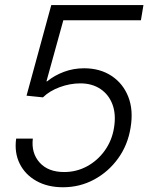

<svg xmlns="http://www.w3.org/2000/svg" viewBox="-20 -748 613 777"><path d="M234.9 9.8Q172.4 9.8 127 -15.9Q81.5 -41.5 59.6 -85.9Q37.6 -130.4 45.4 -187H112.8Q106 -128.4 140.4 -90.1Q174.8 -51.8 239.7 -51.8Q289.1 -51.8 331.8 -74.7Q374.5 -97.7 403.8 -138.4Q433.1 -179.2 441.4 -231Q450.2 -284.7 435.3 -325Q420.4 -365.2 386.5 -387.9Q352.5 -410.6 305.2 -410.6Q263.2 -410.6 221.7 -395.3Q180.2 -379.9 153.8 -354L87.4 -360.8L187.5 -727.5H560.5L550.3 -666H236.3L168 -418.9H170.9Q200.2 -442.9 238.8 -457.3Q277.3 -471.7 320.3 -471.7Q384.8 -471.7 431.4 -440.9Q478 -410.2 499.3 -356Q520.5 -301.8 508.3 -230.5Q497.1 -161.1 458 -106.9Q418.9 -52.7 361.1 -21.5Q303.2 9.8 234.9 9.8Z"/></svg>

Font: Inter 18pt Light
Style: Italic
Weight: 300
Italic angle: -9.3988°
Designer: Rasmus Andersson
Foundry: rsms
Version: Version 4.001;git-66647c0bb